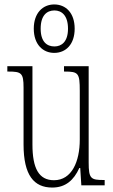

<svg xmlns="http://www.w3.org/2000/svg" viewBox="-20 -834 509 864"><path d="M224 -596C276 -596 316 -634 316 -705C316 -776 276 -814 224 -814C173 -814 132 -776 132 -705C132 -634 173 -596 224 -596ZM225 -625C191 -625 163 -646 163 -705C163 -765 191 -787 225 -787C257 -787 286 -765 286 -705C286 -646 257 -625 225 -625ZM215 10C275 10 312 -23 337 -78H341L346 0H451V-24H448C389 -24 379 -29 379 -103V-536H268V-512H271C333 -512 339 -505 339 -425V-206C339 -107 303 -23 223 -23C155 -23 126 -76 126 -184V-536H13V-512H17C76 -512 86 -506 86 -440V-184C86 -45 133 10 215 10Z"/></svg>

Font: Noto Serif Khmer ExtraCondensed ExtraLight
Style: Regular
Weight: 200
Width: 2
Designer: Danh Hong and the Monotype Design Team
Foundry: Monotype Imaging Inc.
Version: Version 2.004